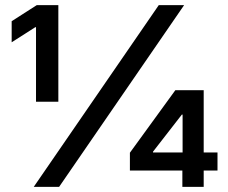

<svg xmlns="http://www.w3.org/2000/svg" viewBox="-20 -727 887 747"><path d="M597.7 -707H696.3L210 0H111.3ZM120.1 -621.1H117.2L25.4 -562.5V-644.5L123 -707H207V-331.1H120.1ZM485.4 -132.8 662.1 -376H772.5V-133.8H826.2V-63.5H772.5V0H689.5V-63.5H485.4ZM690.4 -133.8V-281.2H687.5L575.2 -136.7V-133.8Z"/></svg>

Font: Pretendard GOV SemiBold
Style: Regular
Weight: 600
Designer: Base glyphs from Inter by Rasmus Andersson; Hangeul glyphs from Noto Sans CJK(Source Han Sans) by Jang Soo-young and Kan
Foundry: Kil Hyung-jin
Version: Version 1.309